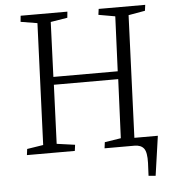

<svg xmlns="http://www.w3.org/2000/svg" viewBox="-58 -763 869 978"><g transform="rotate(-5 376.5 -274.0)"><path d="M54 0 58 -31 141 -44 166 -665 81 -679 84 -710H323L320 -679L234 -665L223 -385H552L564 -665L479 -680L483 -710H721L717 -680L632 -665L607 -40H727L698 162L662 159L665 94Q667 39 652 19.5Q637 0 604 0H451L455 -31L538 -44L551 -345H222L210 -44L303 -31L299 0Z"/></g></svg>

Font: Literata 36pt Light
Style: Italic
Weight: 300
Italic angle: -2°
Designer: Latin by Veronika Burian and Jose Scaglione. Greek by Irene Vlachou. Cyrillic by Vera Evstafieva
Foundry: TypeTogether
Version: Version 3.002